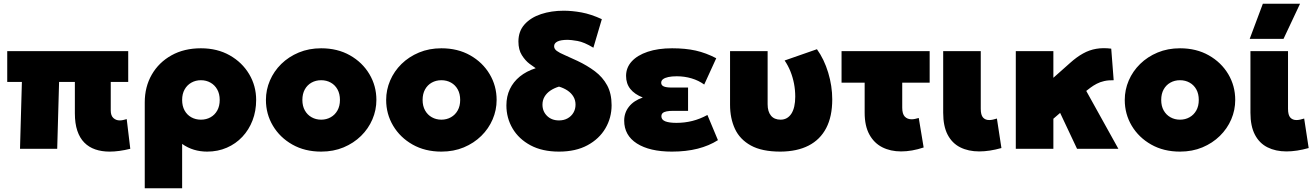

<svg xmlns="http://www.w3.org/2000/svg" viewBox="-20 -792 7000 1022"><path d="M563.5 15Q521 15 487 3.2Q453 -8.5 428.8 -33Q404.5 -57.5 391.5 -96.2Q378.5 -135 378.5 -189V-356H294.5L284.5 0H86.5L96.5 -356H18.5V-520H662.5V-356H569.5V-204Q569.5 -176.5 583.5 -163.8Q597.5 -151 617.5 -151Q626 -151 635 -153Q644 -155 654.5 -158L673.5 0Q643.5 7.5 616 11.2Q588.5 15 563.5 15Z M750.5 210V-247Q750.5 -330 788 -395Q825.5 -460 892.8 -497.5Q960 -535 1049.5 -535Q1136.5 -535 1202.8 -497.5Q1269 -460 1306.2 -397.5Q1343.5 -335 1343.5 -260Q1343.5 -201 1324.2 -151Q1305 -101 1270 -63.8Q1235 -26.5 1187.2 -5.8Q1139.5 15 1082.5 15Q1046 15 1012.5 5Q979 -5 949.5 -26V210ZM1049.5 -155Q1078 -155 1100.8 -167.8Q1123.5 -180.5 1136.5 -204Q1149.5 -227.5 1149.5 -260Q1149.5 -292.5 1136.2 -316Q1123 -339.5 1100.2 -352.2Q1077.5 -365 1049.5 -365Q1021.5 -365 998.8 -352.2Q976 -339.5 962.8 -316Q949.5 -292.5 949.5 -260Q949.5 -227.5 962.5 -204Q975.5 -180.5 998.2 -167.8Q1021 -155 1049.5 -155Z M1689.5 15Q1602.5 15 1536.2 -22.5Q1470 -60 1432.8 -122.5Q1395.5 -185 1395.5 -260Q1395.5 -314 1416.8 -363.5Q1438 -413 1477.2 -451.5Q1516.5 -490 1570.5 -512.5Q1624.5 -535 1689.5 -535Q1776.5 -535 1842.8 -497.5Q1909 -460 1946.2 -397.5Q1983.5 -335 1983.5 -260Q1983.5 -206 1962.2 -156.5Q1941 -107 1901.8 -68.5Q1862.5 -30 1808.8 -7.5Q1755 15 1689.5 15ZM1689.5 -155Q1717.5 -155 1740.2 -167.8Q1763 -180.5 1776.2 -204Q1789.5 -227.5 1789.5 -260Q1789.5 -292.5 1776.5 -316Q1763.5 -339.5 1740.8 -352.2Q1718 -365 1689.5 -365Q1661 -365 1638.2 -352.2Q1615.5 -339.5 1602.5 -316Q1589.5 -292.5 1589.5 -260Q1589.5 -227.5 1602.8 -204Q1616 -180.5 1638.8 -167.8Q1661.5 -155 1689.5 -155Z M2329.5 15Q2242.5 15 2176.2 -22.5Q2110 -60 2072.8 -122.5Q2035.5 -185 2035.5 -260Q2035.5 -314 2056.8 -363.5Q2078 -413 2117.2 -451.5Q2156.5 -490 2210.5 -512.5Q2264.5 -535 2329.5 -535Q2416.5 -535 2482.8 -497.5Q2549 -460 2586.2 -397.5Q2623.5 -335 2623.5 -260Q2623.5 -206 2602.2 -156.5Q2581 -107 2541.8 -68.5Q2502.5 -30 2448.8 -7.5Q2395 15 2329.5 15ZM2329.5 -155Q2357.5 -155 2380.2 -167.8Q2403 -180.5 2416.2 -204Q2429.5 -227.5 2429.5 -260Q2429.5 -292.5 2416.5 -316Q2403.5 -339.5 2380.8 -352.2Q2358 -365 2329.5 -365Q2301 -365 2278.2 -352.2Q2255.5 -339.5 2242.5 -316Q2229.5 -292.5 2229.5 -260Q2229.5 -227.5 2242.8 -204Q2256 -180.5 2278.8 -167.8Q2301.5 -155 2329.5 -155Z M2955.5 15Q2866.5 15 2804 -18.5Q2741.5 -52 2708.5 -108Q2675.5 -164 2675.5 -231Q2675.5 -279 2694 -317.8Q2712.5 -356.5 2747.2 -384.8Q2782 -413 2831.5 -429Q2820.5 -436 2798.5 -452.5Q2776.5 -469 2758 -498Q2739.5 -527 2739.5 -571Q2739.5 -626 2772.5 -662.5Q2805.5 -699 2860.2 -717Q2915 -735 2980.5 -735Q3025 -735 3075.5 -725.8Q3126 -716.5 3183.5 -690L3138.5 -538Q3089 -568 3053.8 -574Q3018.5 -580 3002.5 -580Q2965 -580 2947.2 -571Q2929.5 -562 2929.5 -546Q2929.5 -531.5 2943.8 -521Q2958 -510.5 2985.8 -498.8Q3013.5 -487 3053.5 -468Q3105.5 -443.5 3146.8 -412.5Q3188 -381.5 3211.8 -337.8Q3235.5 -294 3235.5 -232Q3235.5 -165 3202.5 -108.8Q3169.5 -52.5 3107 -18.8Q3044.5 15 2955.5 15ZM2955.5 -151Q2981.5 -151 3001.2 -162Q3021 -173 3032.2 -192Q3043.5 -211 3043.5 -235Q3043.5 -258.5 3032.5 -277.2Q3021.5 -296 3001.8 -309.5Q2982 -323 2955.5 -331Q2929 -323 2909.2 -309.5Q2889.5 -296 2878.5 -277.2Q2867.5 -258.5 2867.5 -235Q2867.5 -199 2892 -175Q2916.5 -151 2955.5 -151Z M3556.5 15Q3438 15 3370.2 -28.2Q3302.5 -71.5 3302.5 -150Q3302.5 -192 3328 -224.2Q3353.5 -256.5 3401.5 -273Q3358 -290 3335.2 -318.5Q3312.5 -347 3312.5 -388Q3312.5 -432 3342.5 -465Q3372.5 -498 3427.8 -516.5Q3483 -535 3557.5 -535Q3628.5 -535 3683.2 -522.8Q3738 -510.5 3792.5 -482L3728.5 -342Q3699 -363.5 3661.2 -374.8Q3623.5 -386 3582.5 -386Q3556 -386 3537.5 -382Q3519 -378 3509.2 -370.5Q3499.5 -363 3499.5 -351.5Q3499.5 -338 3513 -332Q3526.5 -326 3555.5 -326H3642.5V-202H3563.5Q3542.5 -202 3528.5 -199.2Q3514.5 -196.5 3507.5 -190.2Q3500.5 -184 3500.5 -173Q3500.5 -154.5 3521.2 -146.2Q3542 -138 3580.5 -138Q3624.5 -138 3665.2 -148.2Q3706 -158.5 3745.5 -180L3801.5 -46Q3754.5 -16 3693.5 -0.5Q3632.5 15 3556.5 15Z M4134 15Q4035.5 15 3976.8 -17.5Q3918 -50 3892 -106.2Q3866 -162.5 3866 -234V-520H4066V-237Q4066 -198 4083.8 -176.5Q4101.5 -155 4135 -155Q4153.5 -155 4168 -163.2Q4182.5 -171.5 4192.5 -187Q4202.5 -202.5 4207.8 -225.5Q4213 -248.5 4213 -277.5Q4213 -313 4206.5 -346.8Q4200 -380.5 4187.5 -411.8Q4175 -443 4156.5 -470L4328.5 -530Q4367 -476.5 4388.5 -405.2Q4410 -334 4410 -263Q4410 -172 4377.8 -110.2Q4345.5 -48.5 4284 -17Q4222.5 14.5 4134 15Z M4776.5 14Q4720 14 4676.2 -8.2Q4632.5 -30.5 4607.5 -76.2Q4582.5 -122 4582.5 -192V-352H4459.5V-520H4928.5V-352H4782.5V-219Q4782.5 -185.5 4796.2 -171.2Q4810 -157 4832.5 -157Q4841 -157 4850.5 -159Q4860 -161 4870.5 -164L4896.5 -7Q4865 3.5 4834.8 8.8Q4804.5 14 4776.5 14Z M5192.5 14Q5134.5 14 5091.2 -7.8Q5048 -29.5 5024.2 -75Q5000.5 -120.5 5000.5 -192V-520H5200.5V-213Q5200.5 -180 5212.5 -166.5Q5224.5 -153 5245.5 -153Q5254.5 -153 5265 -155.2Q5275.5 -157.5 5286.5 -161L5310.5 -4Q5278.5 5 5249 9.5Q5219.5 14 5192.5 14Z M5387 0V-520H5587V-378L5676 -457Q5711 -488.5 5744.8 -507.2Q5778.5 -526 5815 -532.2Q5851.5 -538.5 5895 -533L5908 -365Q5879.5 -365.5 5857.5 -360.5Q5835.5 -355.5 5817.8 -346.2Q5800 -337 5784 -325L5762 -308L5933 0H5713L5623 -191L5587 -160V0Z M6261 15Q6174 15 6107.8 -22.5Q6041.5 -60 6004.2 -122.5Q5967 -185 5967 -260Q5967 -314 5988.2 -363.5Q6009.5 -413 6048.8 -451.5Q6088 -490 6142 -512.5Q6196 -535 6261 -535Q6348 -535 6414.2 -497.5Q6480.5 -460 6517.8 -397.5Q6555 -335 6555 -260Q6555 -206 6533.8 -156.5Q6512.5 -107 6473.2 -68.5Q6434 -30 6380.2 -7.5Q6326.5 15 6261 15ZM6261 -155Q6289 -155 6311.8 -167.8Q6334.5 -180.5 6347.8 -204Q6361 -227.5 6361 -260Q6361 -292.5 6348 -316Q6335 -339.5 6312.2 -352.2Q6289.5 -365 6261 -365Q6232.5 -365 6209.8 -352.2Q6187 -339.5 6174 -316Q6161 -292.5 6161 -260Q6161 -227.5 6174.2 -204Q6187.5 -180.5 6210.2 -167.8Q6233 -155 6261 -155Z M6828 14Q6770 14 6726.8 -7.8Q6683.5 -29.5 6659.8 -75Q6636 -120.5 6636 -192V-520H6836V-213Q6836 -180 6848 -166.5Q6860 -153 6881 -153Q6890 -153 6900.5 -155.2Q6911 -157.5 6922 -161L6946 -4Q6914 5 6884.5 9.5Q6855 14 6828 14ZM6632 -585 6702 -772H6900L6812 -585Z"/></svg>

Font: Geologica Black
Style: Regular
Weight: 900
Designer: Sindre Bremnes, Frode Helland
Foundry: Monokrom Skriftforlag AS
Version: Version 1.010;gftools[0.9.28]